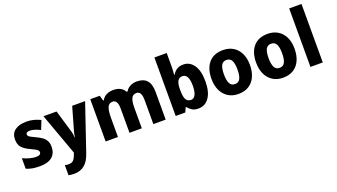

<svg xmlns="http://www.w3.org/2000/svg" viewBox="-77 -1432 4111 2344"><g transform="rotate(-20 1978.0 -260.0)"><path d="M427 -165Q427 -81 373 -35.5Q319 10 211 10Q160 10 119.5 3Q79 -4 38 -21V-158Q79 -138 125 -125.5Q171 -113 207 -113Q271 -113 271 -152Q271 -164 264 -174Q257 -184 235 -197Q213 -210 167 -231Q101 -261 69 -298.5Q37 -336 37 -402Q37 -479 92 -519Q147 -559 241 -559Q289 -559 332.5 -548Q376 -537 422 -515L377 -401Q342 -418 308.5 -429.5Q275 -441 244 -441Q193 -441 193 -410Q193 -398 200 -389Q207 -380 228 -368.5Q249 -357 292 -337Q334 -318 364 -296Q394 -274 410.5 -243Q427 -212 427 -165Z M461 -549H631L717 -260Q728 -220 731 -174H734Q738 -216 751 -259L834 -549H1002L797 54Q765 151 710 195.5Q655 240 575 240Q552 240 534 237.5Q516 235 502 232V101Q512 104 525.5 105.5Q539 107 554 107Q594 107 615.5 82.5Q637 58 652 12L658 -6Z M1675 -559Q1761 -559 1805 -511Q1849 -463 1849 -359V0H1689V-312Q1689 -428 1624 -428Q1576 -428 1557.5 -387.5Q1539 -347 1539 -268V0H1379V-313Q1379 -428 1315 -428Q1265 -428 1247 -383.5Q1229 -339 1229 -252V0H1069V-549H1192L1212 -480H1220Q1241 -520 1280.5 -539.5Q1320 -559 1370 -559Q1425 -559 1461.5 -539Q1498 -519 1518 -482H1529Q1552 -521 1590.5 -540Q1629 -559 1675 -559Z M2139 -583Q2139 -558 2137 -530.5Q2135 -503 2133 -478H2139Q2161 -515 2194.5 -537Q2228 -559 2279 -559Q2362 -559 2413.5 -486Q2465 -413 2465 -276Q2465 -138 2413 -64Q2361 10 2274 10Q2223 10 2193 -8.5Q2163 -27 2139 -57H2129L2104 0H1979V-760H2139ZM2223 -429Q2178 -429 2159 -395.5Q2140 -362 2139 -294V-271Q2139 -195 2158 -157.5Q2177 -120 2225 -120Q2261 -120 2281.5 -160Q2302 -200 2302 -278Q2302 -353 2281.5 -391Q2261 -429 2223 -429Z M3044 -276Q3044 -191 3015.5 -126.5Q2987 -62 2931 -26Q2875 10 2793 10Q2716 10 2660 -26Q2604 -62 2574 -126Q2544 -190 2544 -276Q2544 -407 2608.5 -483Q2673 -559 2795 -559Q2868 -559 2924 -526Q2980 -493 3012 -430Q3044 -367 3044 -276ZM2706 -275Q2706 -197 2726.5 -157.5Q2747 -118 2794 -118Q2841 -118 2861.5 -157.5Q2882 -197 2882 -276Q2882 -354 2861.5 -392.5Q2841 -431 2794 -431Q2747 -431 2726.5 -392.5Q2706 -354 2706 -275Z M3624 -276Q3624 -191 3595.5 -126.5Q3567 -62 3511 -26Q3455 10 3373 10Q3296 10 3240 -26Q3184 -62 3154 -126Q3124 -190 3124 -276Q3124 -407 3188.5 -483Q3253 -559 3375 -559Q3448 -559 3504 -526Q3560 -493 3592 -430Q3624 -367 3624 -276ZM3286 -275Q3286 -197 3306.5 -157.5Q3327 -118 3374 -118Q3421 -118 3441.5 -157.5Q3462 -197 3462 -276Q3462 -354 3441.5 -392.5Q3421 -431 3374 -431Q3327 -431 3306.5 -392.5Q3286 -354 3286 -275Z M3890 0H3730V-760H3890Z"/></g></svg>

Font: Noto Sans Telugu SemiCondensed ExtraBold
Style: Regular
Weight: 800
Width: 4
Designer: Jelle Bosma - Monotype Design Team
Foundry: Monotype Imaging Inc.
Version: Version 2.005; ttfautohint (v1.8.4.7-5d5b)